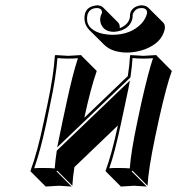

<svg xmlns="http://www.w3.org/2000/svg" viewBox="-20 -638 673 718"><path d="M596.2 -529.3Q585 -477.1 520.5 -453.1Q488.8 -441.9 455.6 -441.4Q398.9 -441.9 370.1 -470.2L313.5 -526.4Q290.5 -550.8 297.4 -585Q302.7 -609.4 330.6 -616.2Q337.4 -617.7 343.3 -618.2Q357.9 -617.7 365.2 -610.4L421.9 -553.7Q429.2 -544.9 427.7 -532.7Q459 -544.9 465.3 -570.8Q466.3 -577.1 466.3 -580.1Q465.8 -583 466.8 -586.9Q471.2 -607.4 495.1 -615.7Q502.4 -617.7 508.3 -618.2Q525.4 -617.7 534.2 -609.4L590.8 -553.2Q598.6 -543.5 596.2 -529.3ZM420.9 -168.9 258.3 -13.2Q252.4 23.4 250.5 56.6L193.8 0L191.4 2.9L248 59.6Q246.1 59.6 200.7 56.6L150.9 59.6L94.2 2.9V0Q120.1 -69.8 143.1 -180.2L157.7 -249Q180.7 -356.9 185.1 -429.2L187 -432.1Q189 -432.1 235.4 -429.2L283.7 -432.1L285.2 -429.2L341.8 -372.6Q318.8 -307.1 295.4 -197.8L458 -353.5Q464.4 -395 466.3 -429.2L467.8 -432.1Q469.7 -432.1 516.1 -429.2L564.9 -432.1L566.4 -429.2L622.6 -372.6Q602.5 -317.9 574.7 -193.4L559.6 -122.6Q535.2 -6.3 531.7 56.6L475.1 0L472.2 2.9L528.8 59.6Q526.9 59.6 481.4 56.6L432.1 59.6L375.5 2.9L375 0Q397.5 -60.1 420.9 -168.9ZM228.5 -252Q251.5 -360.4 271.5 -420.4Q254.9 -418.9 235.4 -418.9Q211.4 -418.9 194.8 -420.9Q189.5 -349.6 167.5 -247.1L153.3 -177.7Q130.9 -73.2 107.9 -8.8Q124.5 -10.3 144 -9.8Q168.5 -9.8 184.6 -8.3Q187 -40 191.9 -71.3L192.4 -74.7L465.8 -336.9L460 -305.7Q455.6 -282.2 447.8 -248L432.6 -176.8Q408.7 -64.5 388.7 -8.8Q405.3 -10.3 424.8 -9.8Q448.7 -9.8 465.3 -8.3Q469.7 -69.8 493.2 -181.2L508.3 -252Q535.2 -371.1 552.2 -420.4Q535.6 -418.9 516.1 -418.9Q492.2 -418.9 475.6 -420.9Q473.6 -389.2 468.3 -352.1L467.8 -348.6L193.8 -86.9L200.2 -117.7Q205.6 -144.5 213.4 -182.1ZM529.8 -587.9Q531.2 -603.5 516.6 -607.4Q512.2 -607.9 508.3 -607.9Q489.7 -607.9 479.5 -591.3Q477.5 -587.4 476.6 -585L476.1 -582V-581.5Q476.6 -576.2 475.1 -568.8Q468.3 -536.6 432.6 -523.9Q419.4 -519.5 406.2 -519Q369.1 -519 357.4 -548.8Q353 -561.5 355.5 -574.2Q356.9 -580.6 359.4 -585Q360.4 -586.9 361.3 -589.8Q362.3 -606.9 343.3 -607.9Q316.9 -607.9 308.6 -586.9Q307.6 -584.5 307.1 -583Q296.4 -533.2 353 -514.6Q360.4 -512.2 366.7 -511.2Q382.3 -508.3 398.9 -507.8Q469.2 -507.8 508.8 -549.8Q524.9 -567.4 529.8 -587.9Z"/></svg>

Font: Linux Biolinum Shadow O
Style: Italic
Weight: 400
Italic angle: -12°
Designer: Philipp H. Poll
Foundry: Philipp H. Poll
Version: Version 0.6.2